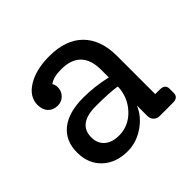

<svg xmlns="http://www.w3.org/2000/svg" viewBox="-132 -657 813 813"><g transform="rotate(-45 275.0 -250.0)"><path d="M485 -79Q517 -79 517 -52V-27Q517 0 485 0H405Q390 0 379.5 -10.5Q369 -21 369 -37V-100Q350 -53 303.5 -21.5Q257 10 205 10Q135 10 92 -30.5Q49 -71 49 -138Q49 -208 96.5 -246Q144 -284 232 -284Q299 -284 369 -268V-313Q369 -435 250 -435Q203 -435 180 -417Q187 -405 187 -391Q187 -368 171 -352Q155 -336 132 -336Q105 -336 89 -353Q73 -370 73 -399Q73 -448 124 -479Q175 -510 254 -510Q353 -510 405.5 -457Q458 -404 458 -307V-79ZM226 -63Q284 -63 325.5 -107.5Q367 -152 369 -214Q324 -221 245 -221Q137 -221 137 -141Q137 -104 161 -83.5Q185 -63 226 -63Z"/></g></svg>

Font: Solway
Style: Regular
Weight: 400
Designer: Mariya V. Pigoulevskaya
Foundry: The Northern Block Ltd.
Version: Version 1.000;hotconv 1.0.109;makeotfexe 2.5.65596